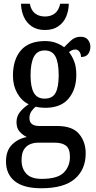

<svg xmlns="http://www.w3.org/2000/svg" viewBox="-20 -766 510 1024"><path d="M200 238Q106 238 59 200.5Q12 163 12 95Q12 37 44.5 5Q77 -27 123 -35Q102 -45 85 -63.5Q68 -82 68 -115Q68 -145 86 -168Q104 -191 133 -210Q95 -228 72 -269Q49 -310 49 -362Q49 -448 91.5 -497.5Q134 -547 221 -547Q253 -547 278.5 -537.5Q304 -528 322 -514Q336 -529 358 -549.5Q380 -570 410 -570Q436 -570 449 -554Q462 -538 462 -516Q462 -495 450.5 -478.5Q439 -462 412 -462Q412 -479 403.5 -490.5Q395 -502 382 -502Q372 -502 363.5 -498Q355 -494 348 -488Q364 -468 375.5 -439Q387 -410 387 -366Q387 -290 346 -240.5Q305 -191 221 -191Q211 -191 195.5 -192.5Q180 -194 171 -197Q158 -188 147.5 -172.5Q137 -157 137 -136Q137 -94 190 -94H285Q366 -94 401.5 -52Q437 -10 437 52Q437 138 379 188Q321 238 200 238ZM218 -240Q260 -240 276.5 -271Q293 -302 293 -365Q293 -431 276 -464Q259 -497 218 -497Q178 -497 160.5 -463Q143 -429 143 -364Q143 -302 160.5 -271Q178 -240 218 -240ZM202 188Q287 188 320 154.5Q353 121 353 71Q353 28 332.5 11.5Q312 -5 273 -5H182Q161 -5 141 3Q121 11 108 31Q95 51 95 89Q95 133 120.5 160.5Q146 188 202 188ZM220 -606Q177 -606 149 -625.5Q121 -645 107 -676.5Q93 -708 92 -746H139Q146 -710 167.5 -694Q189 -678 220 -678Q251 -678 272 -694Q293 -710 301 -746H347Q346 -708 332.5 -676.5Q319 -645 290.5 -625.5Q262 -606 220 -606Z"/></svg>

Font: Noto Serif Armenian Condensed Medium
Style: Regular
Weight: 500
Width: 3
Designer: Monotype Design Team
Foundry: Monotype Imaging Inc.
Version: Version 2.008; ttfautohint (v1.8.4.7-5d5b)